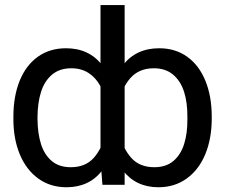

<svg xmlns="http://www.w3.org/2000/svg" viewBox="-20 -748 911 777"><path d="M836.9 -265.6Q836.4 -185.1 810.3 -122.8Q784.2 -60.5 735.4 -25.4Q686.5 9.8 621.1 9.8Q529.3 9.8 476.8 -59.1Q424.3 -127.9 413.1 -255.9V-287.1Q424.3 -415 477.3 -483.9Q530.3 -552.7 624 -552.7Q689.5 -552.7 737.3 -518.6Q785.2 -484.4 811 -421.6Q836.9 -358.9 836.9 -275.4ZM738.3 -275.4Q738.8 -332.5 724.9 -376.5Q710.9 -420.4 680.4 -446Q649.9 -471.7 602.5 -471.7Q542.5 -471.7 507.3 -431.6Q472.2 -391.6 460 -327.1V-215.8Q476.6 -148.4 510.5 -109.9Q544.4 -71.3 604.5 -71.3Q651.9 -71.3 681.6 -96.4Q711.4 -121.6 725.1 -165Q738.8 -208.5 738.3 -265.6ZM386.7 -727.5H484.4V0H394.5L386.7 -102.5ZM34.2 -275.4Q34.2 -358.9 59.8 -421.6Q85.4 -484.4 133.5 -518.6Q181.6 -552.7 247.1 -552.7Q340.8 -552.7 393.8 -483.9Q446.8 -415 457 -287.1V-255.9Q446.8 -127.9 394.3 -59.1Q341.8 9.8 249 9.8Q183.6 9.8 135 -25.4Q86.4 -60.5 60.3 -123Q34.2 -185.5 34.2 -265.6ZM131.8 -265.6Q132.3 -208 146 -164.8Q159.7 -121.6 189.5 -96.4Q219.2 -71.3 266.6 -71.3Q326.2 -71.3 360.1 -109.9Q394 -148.4 410.2 -215.8V-327.1Q402.8 -368.7 385.3 -401.1Q367.7 -433.6 338.4 -452.6Q309.1 -471.7 268.6 -471.7Q221.2 -471.7 190.7 -446Q160.2 -420.4 146.2 -376.5Q132.3 -332.5 131.8 -275.4Z"/></svg>

Font: Intratopia Thin
Style: Regular
Weight: 100
Designer: Rasmus Andersson
Foundry: rsms
Version: Version 3.000;Glyphs 3.2.3 (3260)